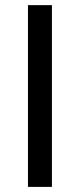

<svg xmlns="http://www.w3.org/2000/svg" viewBox="-20 -731 312 751"><path d="M183.1 -710.9H89.4V0H183.1Z"/></svg>

Font: Nahid
Style: Regular
Weight: 400
Foundry: DejaVu fonts team - Redesigned by Saber Rastikerdar
Version: Version 0.3.0